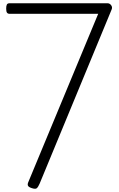

<svg xmlns="http://www.w3.org/2000/svg" viewBox="-20 -1146 732 1181"><path d="M175 11Q156 5 152 -4Q148 -13 155 -28L584 -1061H39Q28 -1061 23 -1068Q18 -1075 18 -1093Q18 -1109 22 -1117.5Q26 -1126 39 -1126H641Q655 -1126 664 -1113.5Q673 -1101 666 -1086L224 -17Q215 4 206.5 11.5Q198 19 175 11Z"/></svg>

Font: Playwrite BR Light
Style: Regular
Weight: 300
Version: Version 1.003